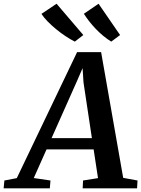

<svg xmlns="http://www.w3.org/2000/svg" viewBox="-91 -1032 774 1052"><path d="M-71 0 -67 -43 1 -56 331.5 -746.5H463L584 -57.5L662.5 -43L660 0H362L364 -43L446 -56L422 -213.5H164L94 -56.5L185.5 -43L182 0ZM191.5 -275H412.5L366.5 -580.5L361.5 -658.5L330 -586ZM567 -840 518.5 -804Q496 -818 474.2 -836Q452.5 -854 433 -874.5Q413.5 -895 397.2 -916Q381 -937 368.5 -956.5L449 -1011.5ZM365.5 -840 319 -804Q295 -816 268.2 -833.8Q241.5 -851.5 216 -872.5Q190.5 -893.5 169.5 -915Q148.5 -936.5 136 -956L219 -1011.5Z"/></svg>

Font: Merriweather 24pt SemiBold
Style: Italic
Weight: 600
Italic angle: -7.8°
Version: Version 2.101